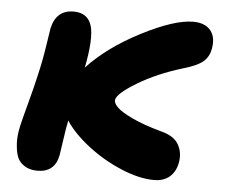

<svg xmlns="http://www.w3.org/2000/svg" viewBox="-44 -556 739 629"><g transform="rotate(5 326.0 -241.5)"><path d="M101.1 23.9Q85.9 23.9 73.5 20Q61 16.1 49.6 6.6Q38.1 -2.9 32.7 -19Q27.3 -35.2 25.9 -60.1Q24.4 -85 32.2 -119.1Q35.2 -133.3 51 -192.4Q66.9 -251.5 75.2 -289.1Q86.4 -336.4 94 -386.5Q101.6 -436.5 103 -444.8Q116.7 -505.9 173.8 -505.9Q220.2 -505.9 232.9 -465.3Q245.6 -424.8 226.1 -326.2Q292.5 -397.5 398.9 -452.1Q505.4 -506.8 566.9 -506.8Q606 -506.8 624.5 -484.1Q643.1 -461.4 634.8 -420.9Q629.4 -395 610.1 -379.6Q590.8 -364.3 544.9 -351.1Q462.9 -326.2 400.4 -288.6Q337.9 -251 334 -230Q332 -219.7 345.5 -205.8Q358.9 -191.9 397 -173.8Q435.1 -155.8 492.2 -140.1Q535.6 -129.4 551 -102.8Q566.4 -76.2 560.1 -42Q554.2 -12.2 534.7 4.4Q515.1 21 483.9 21Q435.1 21 375.2 -4.2Q315.4 -29.3 264.6 -68.6Q213.9 -107.9 187 -148.9V-147.9Q181.6 -121.6 176.5 -84.7Q171.4 -47.9 168.9 -33.2Q157.7 23.9 101.1 23.9Z"/></g></svg>

Font: Shantell Sans Bouncy
Style: Bold Italic
Weight: 700
Italic angle: -11.31°
Designer: Stephen Nixon, Anya Danilova, Shantell Martin
Foundry: Arrow Type
Version: Version 1.006;[9816181b4]